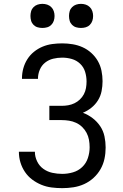

<svg xmlns="http://www.w3.org/2000/svg" viewBox="-20 -968 640 996"><path d="M303 8Q275 8 247.5 4.5Q220 1 194.5 -9.5Q169 -20 147 -36.5Q125 -53 109.5 -76Q94 -99 86 -125.5Q78 -152 78 -180Q78 -180 78 -180.5Q78 -181 78 -181H161Q161 -181 161 -181Q161 -181 161 -180Q161 -155 172.5 -131Q184 -107 205 -92Q226 -77 251.5 -71.5Q277 -66 303 -66Q331 -66 358.5 -74Q386 -82 406.5 -101.5Q427 -121 436 -148.5Q445 -176 445 -204Q445 -224 441.5 -243Q438 -262 429 -279Q420 -296 406 -309.5Q392 -323 374.5 -331Q357 -339 338 -342Q319 -345 300 -345H236V-419H300Q317 -419 334 -422Q351 -425 366.5 -432.5Q382 -440 394.5 -452Q407 -464 415 -479Q423 -494 426 -511Q429 -528 429 -545Q429 -571 421.5 -595.5Q414 -620 395.5 -637.5Q377 -655 352.5 -662Q328 -669 303 -669Q279 -669 256 -663.5Q233 -658 214.5 -643.5Q196 -629 186.5 -606.5Q177 -584 177 -561Q177 -560 177 -559.5Q177 -559 177 -559H94Q94 -559 94 -560Q94 -561 94 -562Q94 -588 101 -613.5Q108 -639 122 -661Q136 -683 156.5 -699.5Q177 -716 201 -726Q225 -736 251 -739.5Q277 -743 303 -743Q330 -743 357 -738.5Q384 -734 408.5 -723Q433 -712 453.5 -693.5Q474 -675 487.5 -651.5Q501 -628 506.5 -601Q512 -574 512 -547Q512 -521 507 -495.5Q502 -470 488.5 -448Q475 -426 454.5 -409.5Q434 -393 410 -383Q437 -373 460.5 -355Q484 -337 500 -313Q516 -289 522 -260.5Q528 -232 528 -203Q528 -173 522 -144.5Q516 -116 501.5 -90.5Q487 -65 465 -45Q443 -25 416.5 -13Q390 -1 361 3.5Q332 8 303 8ZM400 -823Q387 -823 375 -826.5Q363 -830 354 -839Q345 -848 341.5 -860Q338 -872 338 -885Q338 -898 341.5 -910Q345 -922 354 -931Q363 -940 375 -944Q387 -948 400 -948Q413 -948 425 -944Q437 -940 446 -931Q455 -922 459 -910Q463 -898 463 -885Q463 -872 459 -860Q455 -848 446 -839Q437 -830 425 -826.5Q413 -823 400 -823ZM200 -823Q187 -823 175 -826.5Q163 -830 154 -839Q145 -848 141.5 -860Q138 -872 138 -885Q138 -898 141.5 -910Q145 -922 154 -931Q163 -940 175 -944Q187 -948 200 -948Q213 -948 225 -944Q237 -940 246 -931Q255 -922 259 -910Q263 -898 263 -885Q263 -872 259 -860Q255 -848 246 -839Q237 -830 225 -826.5Q213 -823 200 -823Z"/></svg>

Font: Iosevka Meiseki Sans
Style: Regular
Weight: 400
Monospace: yes
Designer: Belleve Invis
Foundry: Belleve Invis
Version: Version 11.2.6; ttfautohint (v1.8.4)